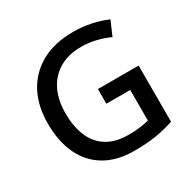

<svg xmlns="http://www.w3.org/2000/svg" viewBox="-162 -884 1051 1054"><g transform="rotate(-30 363.5 -357.0)"><path d="M393 -384H651V-28Q594 -9 534.5 0.5Q475 10 399 10Q290 10 214.5 -34Q139 -78 99.5 -160Q60 -242 60 -357Q60 -469 104 -551Q148 -633 230.5 -678.5Q313 -724 431 -724Q490 -724 544 -712.5Q598 -701 644 -681L605 -591Q568 -608 522.5 -619.5Q477 -631 427 -631Q348 -631 290.5 -597.5Q233 -564 202.5 -502.5Q172 -441 172 -356Q172 -276 197 -214Q222 -152 276 -117Q330 -82 417 -82Q459 -82 489 -86.5Q519 -91 544 -97V-291H393Z"/></g></svg>

Font: Noto Sans Tangsa Medium
Style: Regular
Weight: 500
Version: Version 1.504